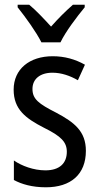

<svg xmlns="http://www.w3.org/2000/svg" viewBox="-20 -786 421 816"><path d="M156 -606H237C259 -652 307 -715 340 -755V-766H290C255 -735 231 -711 197 -673C166 -707 132 -743 104 -766H55V-755C90 -711 134 -650 156 -606ZM345 -145C345 -228 296 -266 219 -307C144 -345 118 -365 118 -408C118 -450 150 -477 203 -477C241 -477 278 -464 311 -445L341 -511C300 -534 255 -547 204 -547C105 -547 38 -492 38 -405C38 -321 89 -283 167 -243C240 -207 264 -182 264 -141C264 -92 233 -62 173 -62C123 -62 72 -81 39 -104V-21C72 -3 117 10 175 10C281 10 345 -45 345 -145Z"/></svg>

Font: Noto Sans Ethiopic Condensed
Style: Regular
Weight: 400
Width: 3
Designer: Monotype Design Team
Foundry: Monotype Imaging Inc.
Version: Version 2.102